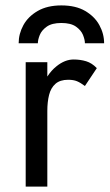

<svg xmlns="http://www.w3.org/2000/svg" viewBox="-20 -690 405 710"><path d="M120 -530H49Q49 -565 66.5 -597Q84 -629 119.5 -649.5Q155 -670 207 -670Q260 -670 295 -649.5Q330 -629 347.5 -597Q365 -565 365 -530H294Q294 -543 287 -560.5Q280 -578 261 -591.5Q242 -605 207 -605Q172 -605 153 -591.5Q134 -578 127 -560.5Q120 -543 120 -530ZM155 0H75V-460H155V-407Q170 -430 189 -445Q220 -470 252 -470Q277 -470 298.5 -463.5Q320 -457 338 -438L294 -372Q278 -384 265 -389.5Q252 -395 232 -395Q202 -395 185 -380Q168 -365 161.5 -339Q155 -313 155 -280Z"/></svg>

Font: Jost
Style: Regular
Weight: 400
Version: Version 3.710